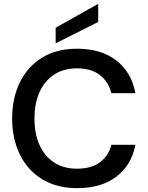

<svg xmlns="http://www.w3.org/2000/svg" viewBox="-20 -965 766 997"><path d="M381 12Q274 12 198 -35Q122 -82 82.5 -164Q43 -246 43 -349Q43 -453 82 -535Q121 -617 196.5 -664.5Q272 -712 381 -712Q505 -712 584 -651Q663 -590 683 -481H558Q544 -540 499 -575Q454 -610 380 -610Q309 -610 260 -577Q211 -544 185 -486Q159 -428 159 -349Q159 -271 185 -212.5Q211 -154 260.5 -121.5Q310 -89 380 -89Q454 -89 499 -122.5Q544 -156 558 -213H683Q663 -107 584 -47.5Q505 12 381 12ZM269 -740V-821L490 -945V-851Z"/></svg>

Font: Rethink Sans SemiBold
Style: Regular
Weight: 600
Designer: The Rethink Sans project authors (Hans Thiessen). DM Sans designed by Colophon Foundry.
Foundry: Rethink Communications LLC
Version: Version 1.001